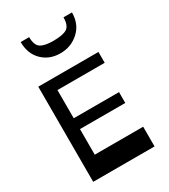

<svg xmlns="http://www.w3.org/2000/svg" viewBox="-246 -1159 1122 1274"><g transform="rotate(-30 315.0 -522.0)"><path d="M127 -1044H192Q192 -982 222.5 -962Q253 -942 319 -942Q394 -942 424.5 -962Q455 -982 455 -1044H520Q520 -955 461 -901Q402 -847 319 -847Q236 -847 181.5 -900.5Q127 -954 127 -1044ZM179 -151H550V0H80V-729H541V-646H179V-430H526V-347H179Z"/></g></svg>

Font: OpenDyslexic
Style: Regular
Weight: 400
Designer: Abbie Gonzalez
Version: Version 0.920;hotconv 1.0.109;makeotfexe 2.5.65596